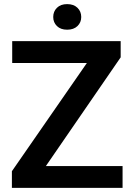

<svg xmlns="http://www.w3.org/2000/svg" viewBox="-20 -910 645 930"><path d="M573.7 -105.5V0H37.6V-80.6L400.9 -605H39.1V-710.9H564.5V-632.3L202.1 -105.5ZM237.8 -827.6Q237.8 -854.5 255.9 -872.3Q273.9 -890.1 305.2 -890.1Q336.9 -890.1 355.2 -872.3Q373.5 -854.5 373.5 -827.6Q373.5 -801.3 355.2 -783.7Q336.9 -766.1 305.2 -766.1Q273.9 -766.1 255.9 -783.7Q237.8 -801.3 237.8 -827.6Z"/></svg>

Font: Vazirmatn UI SemiBold
Style: Regular
Weight: 600
Designer: Saber Rastikerdar
Foundry: Saber Rastikerdar
Version: Version 33.003